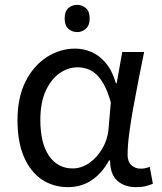

<svg xmlns="http://www.w3.org/2000/svg" viewBox="-20 -757 665 790"><path d="M298 -737Q318 -737 333.5 -723.5Q349 -710 349 -681Q349 -653 333.5 -639Q318 -625 298 -625Q276 -625 261 -639Q246 -653 246 -681Q246 -710 261 -723.5Q276 -737 298 -737ZM260 13Q199 13 152 -18.5Q105 -50 78.5 -111.5Q52 -173 52 -262Q52 -356 85 -421.5Q118 -487 172.5 -522Q227 -557 290 -557Q324 -557 356.5 -543Q389 -529 415.5 -497.5Q442 -466 457 -414H460L483 -543H573Q562 -490 550.5 -431Q539 -372 528.5 -314.5Q518 -257 511.5 -206.5Q505 -156 505 -119Q505 -92 520.5 -77.5Q536 -63 559 -63Q568 -63 578 -65Q588 -67 596 -71L609 -1Q598 4 581 8.5Q564 13 540 13Q492 13 462.5 -13.5Q433 -40 433 -97H429Q367 13 260 13ZM279 -64Q315 -64 347.5 -86.5Q380 -109 402 -147.5Q424 -186 427 -232L436 -335Q424 -379 408.5 -407.5Q393 -436 375 -452Q357 -468 337.5 -474Q318 -480 299 -480Q260 -480 225 -455.5Q190 -431 168 -383Q146 -335 146 -263Q146 -168 181.5 -116Q217 -64 279 -64Z"/></svg>

Font: hexumalayalam05
Style: Book
Weight: 400
Designer: Jelle Bosma - Monotype Design Team
Foundry: Monotype Imaging Inc.
Version: Version 2.003